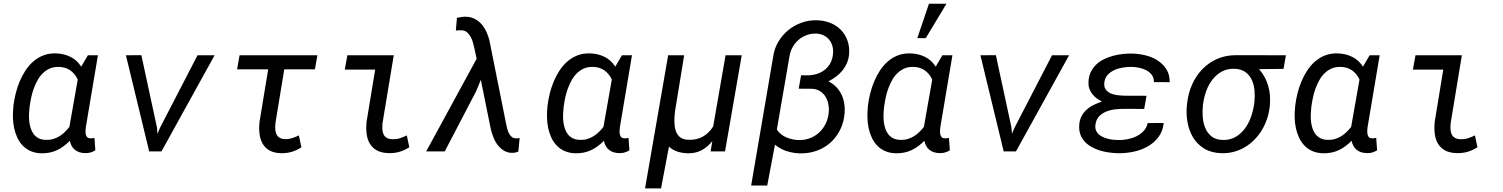

<svg xmlns="http://www.w3.org/2000/svg" viewBox="-20 -832 8257 1055"><path d="M518.1 -528.3 451.7 -133.8Q450.7 -126 450 -115.7Q449.2 -105.5 450.9 -95.9Q452.6 -86.4 457.8 -79.6Q462.9 -72.8 474.1 -72.3Q480.5 -71.3 486.8 -72.3Q493.2 -73.2 499 -74.2L503.9 -5.9Q490.7 2 477.3 5.9Q463.9 9.8 448.2 9.3Q414.1 8.8 392.3 -8.1Q370.6 -24.9 363.8 -58.6Q331.5 -24.9 293 -6.8Q254.4 11.2 207 10.3Q173.3 9.3 147.9 -2Q122.6 -13.2 104.5 -32.2Q86.4 -51.3 75 -75.9Q63.5 -100.6 57.6 -128.4Q51.8 -156.2 51 -185.5Q50.3 -214.8 53.2 -242.7L54.2 -253.4Q58.1 -285.2 66.4 -318.8Q74.7 -352.5 88.1 -384.5Q101.6 -416.5 120.1 -444.8Q138.7 -473.1 163.1 -494.4Q187.5 -515.6 218.3 -527.6Q249 -539.6 287.1 -538.6Q330.1 -537.6 366.5 -520Q402.8 -502.4 426.3 -465.8L462.9 -528.3ZM142.1 -240.7Q140.1 -223.1 139.4 -203.1Q138.7 -183.1 140.9 -163.8Q143.1 -144.5 148.9 -126.5Q154.8 -108.4 165.3 -94.7Q175.8 -81.1 192.1 -72.5Q208.5 -64 231.9 -63.5Q252.9 -62.5 271.2 -67.9Q289.6 -73.2 305.4 -82.8Q321.3 -92.3 335.2 -105.7Q349.1 -119.1 361.3 -134.8L407.2 -395Q392.1 -427.2 366.2 -445.3Q340.3 -463.4 304.7 -464.4Q276.9 -465.3 255.1 -456.1Q233.4 -446.8 216.3 -430.4Q199.2 -414.1 187 -392.3Q174.8 -370.6 166 -346.7Q157.2 -322.8 151.9 -298.1Q146.5 -273.4 143.6 -251.5Z M842.8 -129.9 845.2 -96.7 859.4 -130.4 1065.4 -528.3H1159.2L867.2 0H799.8L671.9 -528.3L756.8 -528.8Z M1710.4 -451.2H1542L1493.7 -157.7Q1491.7 -139.2 1492.4 -122.8Q1493.2 -106.4 1499 -94.2Q1504.9 -82 1517.1 -74.7Q1529.3 -67.4 1550.3 -67.4Q1569.3 -67.4 1587.2 -73.5Q1605 -79.6 1622.1 -87.9L1636.2 -22.9Q1585.4 11.2 1524.4 9.8Q1485.4 8.8 1460.7 -5.4Q1436 -19.5 1422.9 -43Q1409.7 -66.4 1406 -97.4Q1402.3 -128.4 1406.2 -163.1L1453.6 -451.2H1282.7L1296.4 -528.3H1724.1Z M1888.7 -528.3H2143.6L2082 -156.2Q2080.1 -137.2 2081.1 -120.8Q2082 -104.5 2088.1 -92.5Q2094.2 -80.6 2106.7 -73.7Q2119.1 -66.9 2140.6 -66.9Q2161.1 -66.9 2179.2 -73Q2197.3 -79.1 2215.3 -87.9L2229 -22.9Q2202.6 -5.9 2174.8 2.2Q2147 10.3 2115.2 9.3Q2076.2 8.3 2051.3 -5.4Q2026.4 -19 2012.5 -42.2Q1998.5 -65.4 1994.6 -96.2Q1990.7 -127 1994.1 -162.1L2041.5 -449.7H1874.5Z M2423.8 0H2321.8L2599.1 -509.3L2585 -573.7Q2582 -586.9 2577.4 -602.5Q2572.8 -618.2 2564.9 -631.8Q2557.1 -645.5 2545.9 -655Q2534.7 -664.6 2518.1 -665.5Q2509.8 -666 2501.5 -665.3Q2493.2 -664.6 2484.9 -664.1L2490.7 -733.9Q2502 -736.3 2513.7 -738.3Q2525.4 -740.2 2537.1 -740.2Q2565.4 -739.7 2587.4 -728.8Q2609.4 -717.8 2625.5 -699.5Q2641.6 -681.2 2652.6 -657.5Q2663.6 -633.8 2669.4 -608.9L2762.2 -145.5Q2764.6 -134.8 2767.8 -122.3Q2771 -109.9 2776.6 -99.1Q2782.2 -88.4 2791 -80.6Q2799.8 -72.8 2813 -71.8Q2818.4 -71.3 2824.2 -72Q2830.1 -72.8 2835.4 -73.7L2828.1 1Q2821.3 3.4 2815.2 5.4Q2809.1 7.3 2802.2 7.8Q2773.4 9.3 2752.7 -2.2Q2731.9 -13.7 2716.8 -32.5Q2701.7 -51.3 2692.1 -75.2Q2682.6 -99.1 2676.8 -122.6L2622.1 -393.1L2596.2 -330.6Z M3452.6 -528.3 3386.2 -133.8Q3385.3 -126 3384.5 -115.7Q3383.8 -105.5 3385.5 -95.9Q3387.2 -86.4 3392.3 -79.6Q3397.5 -72.8 3408.7 -72.3Q3415 -71.3 3421.4 -72.3Q3427.7 -73.2 3433.6 -74.2L3438.5 -5.9Q3425.3 2 3411.9 5.9Q3398.4 9.8 3382.8 9.3Q3348.6 8.8 3326.9 -8.1Q3305.2 -24.9 3298.3 -58.6Q3266.1 -24.9 3227.5 -6.8Q3189 11.2 3141.6 10.3Q3107.9 9.3 3082.5 -2Q3057.1 -13.2 3039.1 -32.2Q3021 -51.3 3009.5 -75.9Q2998 -100.6 2992.2 -128.4Q2986.3 -156.2 2985.6 -185.5Q2984.9 -214.8 2987.8 -242.7L2988.8 -253.4Q2992.7 -285.2 3001 -318.8Q3009.3 -352.5 3022.7 -384.5Q3036.1 -416.5 3054.7 -444.8Q3073.2 -473.1 3097.7 -494.4Q3122.1 -515.6 3152.8 -527.6Q3183.6 -539.6 3221.7 -538.6Q3264.6 -537.6 3301 -520Q3337.4 -502.4 3360.8 -465.8L3397.5 -528.3ZM3076.7 -240.7Q3074.7 -223.1 3074 -203.1Q3073.2 -183.1 3075.4 -163.8Q3077.6 -144.5 3083.5 -126.5Q3089.4 -108.4 3099.9 -94.7Q3110.4 -81.1 3126.7 -72.5Q3143.1 -64 3166.5 -63.5Q3187.5 -62.5 3205.8 -67.9Q3224.1 -73.2 3240 -82.8Q3255.9 -92.3 3269.8 -105.7Q3283.7 -119.1 3295.9 -134.8L3341.8 -395Q3326.7 -427.2 3300.8 -445.3Q3274.9 -463.4 3239.3 -464.4Q3211.4 -465.3 3189.7 -456.1Q3168 -446.8 3150.9 -430.4Q3133.8 -414.1 3121.6 -392.3Q3109.4 -370.6 3100.6 -346.7Q3091.8 -322.8 3086.4 -298.1Q3081.1 -273.4 3078.1 -251.5Z M3739.3 -528.3 3689.5 -223.1Q3687.5 -207.5 3686.3 -189.7Q3685.1 -171.9 3686 -154.3Q3687 -136.7 3690.9 -120.8Q3694.8 -105 3703.4 -92.5Q3711.9 -80.1 3726.1 -72.3Q3740.2 -64.5 3761.7 -64Q3806.6 -62 3841.1 -80.8Q3875.5 -99.6 3898.9 -137.7L3966.8 -528.3H4055.7L3963.9 0H3884.8L3894 -56.6Q3868.2 -24.4 3835.7 -6.8Q3803.2 10.7 3760.7 10.3Q3731.4 9.8 3704.6 1.7Q3677.7 -6.3 3655.8 -26.4L3612.3 203.1H3524.4L3651.4 -528.3Z M4467.8 -720.7Q4508.3 -719.7 4542.5 -706.1Q4576.7 -692.4 4600.6 -667.7Q4624.5 -643.1 4636.7 -608.9Q4648.9 -574.7 4645.5 -533.2Q4643.1 -506.8 4633.3 -484.6Q4623.5 -462.4 4608.6 -444.1Q4593.8 -425.8 4574 -411.1Q4554.2 -396.5 4532.2 -384.8Q4557.1 -372.6 4575 -354Q4592.8 -335.4 4603.8 -312.7Q4614.7 -290 4618.9 -264.2Q4623 -238.3 4621.1 -211.4Q4617.2 -161.6 4597.2 -120.4Q4577.1 -79.1 4544.7 -49.6Q4512.2 -20 4469 -4.2Q4425.8 11.7 4376 10.7Q4338.4 9.8 4303 -1.5Q4267.6 -12.7 4238.3 -37.1L4195.8 187.5H4107.4L4229 -523.9Q4235.4 -566.9 4257.3 -603.5Q4279.3 -640.1 4311.5 -666.5Q4343.8 -692.9 4384 -707.3Q4424.3 -721.7 4467.8 -720.7ZM4417 -418Q4444.8 -418.5 4469 -426Q4493.2 -433.6 4511.7 -448.2Q4530.3 -462.9 4542.2 -484.4Q4554.2 -505.9 4557.1 -534.7Q4559.6 -557.6 4554.2 -577.9Q4548.8 -598.1 4536.4 -613.5Q4523.9 -628.9 4505.4 -637.9Q4486.8 -647 4462.9 -647.5Q4435.5 -647.9 4411.1 -638.7Q4386.7 -629.4 4367.7 -612.8Q4348.6 -596.2 4335.7 -573.5Q4322.8 -550.8 4318.4 -524.4L4248.5 -119.6Q4269.5 -89.8 4302.5 -76.4Q4335.4 -63 4370.6 -62.5Q4403.3 -62 4431.4 -73Q4459.5 -84 4480.7 -103.5Q4502 -123 4515.6 -150.1Q4529.3 -177.2 4533.2 -209Q4536.1 -232.9 4532.2 -256.3Q4528.3 -279.8 4517.1 -298.8Q4505.9 -317.9 4487.1 -330.3Q4468.3 -342.8 4441.9 -344.2L4368.7 -344.7L4381.8 -418.5Z M5213.4 -528.3 5147 -133.8Q5146 -126 5145.3 -115.7Q5144.5 -105.5 5146.2 -95.9Q5147.9 -86.4 5153.1 -79.6Q5158.2 -72.8 5169.4 -72.3Q5175.8 -71.3 5182.1 -72.3Q5188.5 -73.2 5194.3 -74.2L5199.2 -5.9Q5186 2 5172.6 5.9Q5159.2 9.8 5143.6 9.3Q5109.4 8.8 5087.6 -8.1Q5065.9 -24.9 5059.1 -58.6Q5026.9 -24.9 4988.3 -6.8Q4949.7 11.2 4902.3 10.3Q4868.7 9.3 4843.3 -2Q4817.9 -13.2 4799.8 -32.2Q4781.7 -51.3 4770.3 -75.9Q4758.8 -100.6 4752.9 -128.4Q4747.1 -156.2 4746.3 -185.5Q4745.6 -214.8 4748.5 -242.7L4749.5 -253.4Q4753.4 -285.2 4761.7 -318.8Q4770 -352.5 4783.4 -384.5Q4796.9 -416.5 4815.4 -444.8Q4834 -473.1 4858.4 -494.4Q4882.8 -515.6 4913.6 -527.6Q4944.3 -539.6 4982.4 -538.6Q5025.4 -537.6 5061.8 -520Q5098.1 -502.4 5121.6 -465.8L5158.2 -528.3ZM4837.4 -240.7Q4835.4 -223.1 4834.7 -203.1Q4834 -183.1 4836.2 -163.8Q4838.4 -144.5 4844.2 -126.5Q4850.1 -108.4 4860.6 -94.7Q4871.1 -81.1 4887.5 -72.5Q4903.8 -64 4927.2 -63.5Q4948.2 -62.5 4966.6 -67.9Q4984.9 -73.2 5000.7 -82.8Q5016.6 -92.3 5030.5 -105.7Q5044.4 -119.1 5056.6 -134.8L5102.5 -395Q5087.4 -427.2 5061.5 -445.3Q5035.6 -463.4 5000 -464.4Q4972.2 -465.3 4950.4 -456.1Q4928.7 -446.8 4911.6 -430.4Q4894.5 -414.1 4882.3 -392.3Q4870.1 -370.6 4861.3 -346.7Q4852.5 -322.8 4847.2 -298.1Q4841.8 -273.4 4838.9 -251.5ZM5084.5 -811.5H5180.7L5066.9 -622.6H5020.5Z M5538.1 -129.9 5540.5 -96.7 5554.7 -130.4 5760.7 -528.3H5854.5L5562.5 0H5495.1L5367.2 -528.3L5452.1 -528.8Z M6156.7 -233.9Q6132.8 -233.9 6106.4 -231Q6080.1 -228 6057.4 -218.5Q6034.7 -209 6018.6 -191.7Q6002.4 -174.3 5999 -145Q5997.1 -128.4 6002.2 -115.7Q6007.3 -103 6017.3 -94Q6027.3 -85 6040.8 -78.9Q6054.2 -72.8 6068.8 -69.1Q6083.5 -65.4 6098.4 -64Q6113.3 -62.5 6125.5 -62.5Q6148.9 -62 6174.8 -66.9Q6200.7 -71.8 6223.6 -82.8Q6246.6 -93.8 6263.7 -111.8Q6280.8 -129.9 6286.1 -155.8L6374.5 -156.2Q6369.1 -109.9 6344.7 -77.9Q6320.3 -45.9 6284.4 -26.1Q6248.5 -6.3 6206.1 2.2Q6163.6 10.7 6122.6 9.8Q6099.1 9.3 6073.7 5.9Q6048.3 2.4 6024.2 -4.9Q6000 -12.2 5978.5 -24.2Q5957 -36.1 5941.2 -53Q5925.3 -69.8 5916.7 -92.5Q5908.2 -115.2 5910.2 -144.5Q5911.6 -171.9 5922.4 -192.6Q5933.1 -213.4 5950.2 -229Q5967.3 -244.6 5989.3 -255.4Q6011.2 -266.1 6035.2 -273.9Q6019 -281.7 6005.4 -292.2Q5991.7 -302.7 5981.4 -315.9Q5971.2 -329.1 5965.6 -345.2Q5960 -361.3 5960.9 -380.4Q5961.9 -411.1 5973.1 -435.1Q5984.4 -459 6002.7 -476.6Q6021 -494.1 6044.9 -506.1Q6068.8 -518.1 6095.2 -525.1Q6121.6 -532.2 6149.2 -535.2Q6176.8 -538.1 6202.6 -537.6Q6238.8 -536.6 6275.4 -527.6Q6312 -518.6 6341.3 -499.5Q6370.6 -480.5 6389.2 -451.2Q6407.7 -421.9 6407.2 -380.4L6320.3 -380.9Q6320.8 -404.3 6309.3 -419.9Q6297.9 -435.5 6279.8 -445.3Q6261.7 -455.1 6240.5 -459.5Q6219.2 -463.9 6199.7 -464.4Q6178.2 -464.8 6153.3 -461.4Q6128.4 -458 6106.4 -448.5Q6084.5 -439 6068.1 -422.6Q6051.8 -406.2 6048.3 -380.4Q6044.9 -356 6054.9 -341.6Q6064.9 -327.1 6081.8 -319.3Q6098.6 -311.5 6119.4 -309.1Q6140.1 -306.6 6158.7 -306.2L6279.8 -305.7L6267.1 -233.4Z M7032.7 -453.6 6898.4 -452.1Q6935.1 -409.2 6949 -358.9Q6962.9 -308.6 6957.5 -252.4L6956.1 -240.7Q6952.1 -207 6940.9 -175Q6929.7 -143.1 6912.4 -115Q6895 -86.9 6871.8 -63.5Q6848.6 -40 6820.6 -23.4Q6792.5 -6.8 6760.3 2Q6728 10.7 6692.4 9.8Q6636.7 8.3 6598.1 -14.9Q6559.6 -38.1 6536.6 -75.4Q6513.7 -112.8 6505.1 -160.2Q6496.6 -207.5 6502 -256.8L6503.4 -268.1Q6509.8 -321.8 6531.2 -369.4Q6552.7 -417 6587.2 -452.4Q6621.6 -487.8 6668 -508.3Q6714.4 -528.8 6771 -528.8L7045.9 -528.3ZM6589.8 -254.9Q6586.4 -224.6 6588.6 -191.2Q6590.8 -157.7 6602.3 -129.6Q6613.8 -101.6 6636.5 -83Q6659.2 -64.5 6697.3 -63Q6737.8 -61.5 6768.3 -79.1Q6798.8 -96.7 6820.1 -125.2Q6841.3 -153.8 6853.8 -189.2Q6866.2 -224.6 6871.1 -259.3L6872.6 -270Q6876 -300.3 6873.5 -332.5Q6871.1 -364.7 6859.1 -391.4Q6847.2 -418 6824.2 -435.3Q6801.3 -452.6 6764.2 -454.1Q6724.6 -455.6 6694.6 -439.2Q6664.6 -422.9 6643.1 -395.8Q6621.6 -368.7 6608.9 -334.2Q6596.2 -299.8 6591.3 -265.6Z M7561 -528.3 7494.6 -133.8Q7493.7 -126 7492.9 -115.7Q7492.2 -105.5 7493.9 -95.9Q7495.6 -86.4 7500.7 -79.6Q7505.9 -72.8 7517.1 -72.3Q7523.4 -71.3 7529.8 -72.3Q7536.1 -73.2 7542 -74.2L7546.9 -5.9Q7533.7 2 7520.3 5.9Q7506.8 9.8 7491.2 9.3Q7457 8.8 7435.3 -8.1Q7413.6 -24.9 7406.7 -58.6Q7374.5 -24.9 7335.9 -6.8Q7297.4 11.2 7250 10.3Q7216.3 9.3 7190.9 -2Q7165.5 -13.2 7147.5 -32.2Q7129.4 -51.3 7117.9 -75.9Q7106.4 -100.6 7100.6 -128.4Q7094.7 -156.2 7094 -185.5Q7093.3 -214.8 7096.2 -242.7L7097.2 -253.4Q7101.1 -285.2 7109.4 -318.8Q7117.7 -352.5 7131.1 -384.5Q7144.5 -416.5 7163.1 -444.8Q7181.6 -473.1 7206.1 -494.4Q7230.5 -515.6 7261.2 -527.6Q7292 -539.6 7330.1 -538.6Q7373 -537.6 7409.4 -520Q7445.8 -502.4 7469.2 -465.8L7505.9 -528.3ZM7185.1 -240.7Q7183.1 -223.1 7182.4 -203.1Q7181.6 -183.1 7183.8 -163.8Q7186 -144.5 7191.9 -126.5Q7197.8 -108.4 7208.3 -94.7Q7218.8 -81.1 7235.1 -72.5Q7251.5 -64 7274.9 -63.5Q7295.9 -62.5 7314.2 -67.9Q7332.5 -73.2 7348.4 -82.8Q7364.3 -92.3 7378.2 -105.7Q7392.1 -119.1 7404.3 -134.8L7450.2 -395Q7435.1 -427.2 7409.2 -445.3Q7383.3 -463.4 7347.7 -464.4Q7319.8 -465.3 7298.1 -456.1Q7276.4 -446.8 7259.3 -430.4Q7242.2 -414.1 7230 -392.3Q7217.8 -370.6 7209 -346.7Q7200.2 -322.8 7194.8 -298.1Q7189.5 -273.4 7186.5 -251.5Z M7757.8 -528.3H8012.7L7951.2 -156.2Q7949.2 -137.2 7950.2 -120.8Q7951.2 -104.5 7957.3 -92.5Q7963.4 -80.6 7975.8 -73.7Q7988.3 -66.9 8009.8 -66.9Q8030.3 -66.9 8048.3 -73Q8066.4 -79.1 8084.5 -87.9L8098.1 -22.9Q8071.8 -5.9 8043.9 2.2Q8016.1 10.3 7984.4 9.3Q7945.3 8.3 7920.4 -5.4Q7895.5 -19 7881.6 -42.2Q7867.7 -65.4 7863.8 -96.2Q7859.9 -127 7863.3 -162.1L7910.6 -449.7H7743.7Z"/></svg>

Font: Roboto Mono
Style: Italic
Weight: 400
Designer: Google
Version: Version 2.000985; 2015; ttfautohint (v1.3)